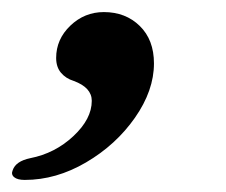

<svg xmlns="http://www.w3.org/2000/svg" viewBox="-87 -139 375 318"><path d="M-66 143Q-61 128 -37 123Q4 115 34.5 86.5Q65 58 65 28Q65 6 35 -5Q22 -9 14 -18.5Q6 -28 6 -43Q6 -74 29.5 -96.5Q53 -119 85 -119Q121 -119 144.5 -96Q168 -73 168 -34Q168 11 136.5 56Q105 101 55.5 130Q6 159 -46 159Q-58 159 -63.5 154.5Q-69 150 -66 143Z"/></svg>

Font: EB Garamond
Style: Bold Italic
Weight: 700
Italic angle: -17.2°
Designer: Georg Duffner and Octavio Pardo
Foundry: Georg Duffner
Version: Version 1.000